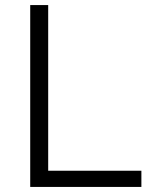

<svg xmlns="http://www.w3.org/2000/svg" viewBox="-20 -733 610 753"><path d="M98.5 0Q98.5 -60 98.5 -115.5Q98.5 -171 98.5 -236.5V-475Q98.5 -541.5 98.5 -597.2Q98.5 -653 98.5 -713H169Q169 -653 169 -597.2Q169 -541.5 169 -475V-247Q169 -181.5 169 -126Q169 -70.5 169 -10.5L141 -63.5H269.5Q328 -63.5 373 -63.5Q418 -63.5 456.2 -63.5Q494.5 -63.5 534.5 -63.5V0Z"/></svg>

Font: Commissioner Thin Light
Style: Regular
Weight: 300
Version: Version 1.000